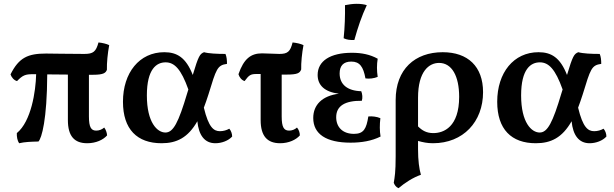

<svg xmlns="http://www.w3.org/2000/svg" viewBox="-20 -740 3210 1004"><path d="M483 -57C457 -57 445 -74 445 -131V-349H467C522 -349 533 -359 539 -375C538 -411 543 -461 551 -504C537 -511 515 -516 495 -518C482 -470 468 -458 421 -458C335 -458 251 -460 221 -460C126 -460 79 -439 35 -351C40 -336 53 -320 69 -316C99 -347 113 -352 152 -352H169C167 -262 143 -105 68 -44C67 -25 71 -4 80 9C110 2 142 1 181 0C198 -17 226 -114 227 -351C258 -351 295 -350 335 -350V-112C335 -28 369 9 436 9C482 9 520 -9 540 -32C539 -47 533 -63 525 -73C512 -62 498 -57 483 -57Z M1179 -67C1165 -59 1148 -54 1130 -54C1098 -54 1071 -73 1046 -177C1054 -198 1062 -221 1070 -246C1111 -380 1116 -399 1167 -406C1167 -427 1165 -444 1159 -458C1116 -458 1071 -460 1047 -467C1025 -458 1018 -448 988 -348C952 -440 905 -467 839 -467C709 -467 623 -360 623 -208C623 -64 697 9 825 9C904 9 963 -20 1012 -106C1019 -33 1050 9 1106 9C1139 9 1174 -4 1194 -26C1194 -41 1188 -57 1179 -67ZM845 -47C803 -47 748 -98 748 -241C748 -380 799 -414 846 -414C892 -414 927 -379 965 -272L959 -253C913 -98 886 -47 845 -47Z M1479 -350C1536 -350 1548 -358 1555 -377C1554 -412 1559 -462 1567 -504C1553 -511 1530 -516 1510 -518C1498 -470 1484 -458 1441 -458C1413 -458 1381 -461 1350 -461C1292 -461 1255 -433 1227 -352C1231 -337 1243 -321 1259 -316C1282 -347 1290 -353 1321 -353H1343V-112C1343 -28 1378 9 1445 9C1490 9 1528 -9 1548 -32C1548 -47 1542 -63 1533 -73C1521 -62 1506 -57 1492 -57C1465 -57 1453 -74 1453 -131V-350Z M1833 -531C1852 -599 1871 -655 1898 -713C1883 -718 1864 -720 1845 -720C1825 -720 1804 -717 1784 -713C1785 -660 1783 -598 1777 -540C1794 -532 1810 -530 1833 -531ZM1969 -122C1951 -130 1926 -133 1906 -131C1896 -67 1882 -40 1831 -40C1772 -40 1738 -75 1738 -127C1738 -187 1785 -214 1872 -213C1877 -228 1875 -248 1869 -263C1797 -265 1756 -298 1756 -356C1756 -395 1775 -418 1817 -418C1861 -418 1880 -391 1891 -330C1912 -327 1936 -330 1955 -338C1950 -371 1950 -402 1955 -433C1915 -455 1872 -464 1820 -464C1707 -464 1641 -421 1641 -348C1641 -294 1678 -259 1752 -250C1665 -239 1618 -192 1618 -123C1618 -39 1686 6 1813 6C1871 6 1924 -3 1970 -26C1965 -56 1965 -87 1969 -122Z M2295 -467C2150 -467 2049 -378 2049 -217V77C2049 160 2044 186 2039 216C2043 227 2051 239 2064 244C2097 216 2140 188 2181 174C2172 143 2166 99 2166 40V-3C2192 4 2214 9 2244 9C2402 9 2506 -103 2506 -258C2506 -393 2426 -467 2295 -467ZM2246 -44C2211 -44 2188 -57 2166 -79V-229C2166 -368 2224 -411 2276 -411C2343 -411 2381 -342 2381 -234C2381 -76 2300 -44 2246 -44Z M3136 -67C3122 -59 3105 -54 3087 -54C3055 -54 3028 -73 3003 -177C3011 -198 3019 -221 3027 -246C3068 -380 3073 -399 3124 -406C3124 -427 3122 -444 3116 -458C3073 -458 3028 -460 3004 -467C2982 -458 2975 -448 2945 -348C2909 -440 2862 -467 2796 -467C2666 -467 2580 -360 2580 -208C2580 -64 2654 9 2782 9C2861 9 2920 -20 2969 -106C2976 -33 3007 9 3063 9C3096 9 3131 -4 3151 -26C3151 -41 3145 -57 3136 -67ZM2802 -47C2760 -47 2705 -98 2705 -241C2705 -380 2756 -414 2803 -414C2849 -414 2884 -379 2922 -272L2916 -253C2870 -98 2843 -47 2802 -47Z"/></svg>

Font: Vollkorn Semibold
Style: Regular
Weight: 600
Designer: Friedrich Althausen
Foundry: Friedrich Althausen
Version: Version 4.015;PS 004.015;hotconv 1.0.88;makeotf.lib2.5.64775